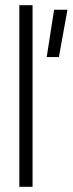

<svg xmlns="http://www.w3.org/2000/svg" viewBox="-20 -720 280 740"><path d="M188.5 -682.5 160 -500H207L240 -682.5ZM54.5 -700V0H105.5V-700Z"/></svg>

Font: Overused Grotesk Light
Style: Regular
Weight: 300
Designer: RandomMaerks
Version: Version 0.005